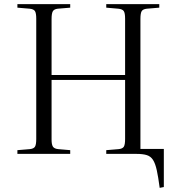

<svg xmlns="http://www.w3.org/2000/svg" viewBox="-20 -743 849 927"><path d="M751 164Q744 111 737 79Q730 47 719 29.5Q708 12 689 6Q670 0 639 0H493V-18L553 -23Q572 -25 578 -35Q584 -45 584 -72V-357H229V-69Q229 -45 235.5 -35Q242 -25 261 -23L319 -18V0H64V-18L124 -23Q143 -25 149 -35Q155 -45 155 -72V-653Q155 -679 149 -689Q143 -699 123 -701L64 -706V-723H319V-706L259 -701Q241 -699 235 -688.5Q229 -678 229 -651V-381H584V-653Q584 -680 577.5 -689.5Q571 -699 551 -701L493 -706V-723H749V-706L689 -701Q670 -699 664 -689Q658 -679 658 -651V-24H771V160Z"/></svg>

Font: Literata 60pt Light
Style: Regular
Weight: 300
Designer: Latin by Veronika Burian and Jose Scaglione. Greek by Irene Vlachou. Cyrillic by Vera Evstafieva.
Foundry: TypeTogether
Version: Version 3.103;gftools[0.9.29]